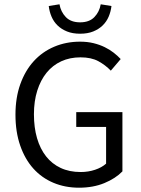

<svg xmlns="http://www.w3.org/2000/svg" viewBox="-20 -862 657 894"><path d="M348 12Q283 12 228.5 -11Q174 -34 135 -77.5Q96 -121 74 -184.5Q52 -248 52 -328Q52 -407 74.5 -470Q97 -533 137 -577Q177 -621 232.5 -644.5Q288 -668 353 -668Q387 -668 415.5 -661Q444 -654 467.5 -642.5Q491 -631 509.5 -616.5Q528 -602 542 -587L496 -533Q471 -559 438 -577Q405 -595 355 -595Q305 -595 265 -576.5Q225 -558 197 -523.5Q169 -489 153.5 -440Q138 -391 138 -330Q138 -268 152.5 -218.5Q167 -169 194.5 -134Q222 -99 262.5 -80Q303 -61 356 -61Q391 -61 422.5 -71.5Q454 -82 474 -100V-271H335V-340H550V-64Q518 -31 466 -9.5Q414 12 348 12ZM353 -705Q318 -705 292 -715.5Q266 -726 248 -743.5Q230 -761 220 -784.5Q210 -808 207 -834L257 -842Q263 -807 286.5 -782.5Q310 -758 353 -758Q396 -758 419.5 -782.5Q443 -807 449 -842L499 -834Q496 -808 486 -784.5Q476 -761 458 -743.5Q440 -726 414 -715.5Q388 -705 353 -705Z"/></svg>

Font: Processing Sans Pro
Style: Regular
Weight: 400
Designer: Paul D. Hunt
Foundry: Adobe Systems Incorporated
Version: Version 2.020;PS 2.000;hotconv 1.0.86;makeotf.lib2.5.63406